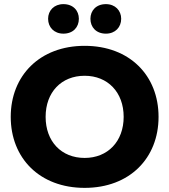

<svg xmlns="http://www.w3.org/2000/svg" viewBox="-20 -900 820 930"><path d="M390 10C608 10 748 -134 748 -334C748 -534 608 -678 390 -678C173 -678 32 -534 32 -334C32 -134 172 10 390 10ZM390 -135C277 -135 201 -215 201 -334C201 -453 277 -533 390 -533C502 -533 579 -453 579 -334C579 -215 502 -135 390 -135ZM287 -737C334 -737 362 -768 362 -809C362 -849 334 -880 287 -880C242 -880 213 -849 213 -809C213 -768 242 -737 287 -737ZM493 -737C538 -737 567 -768 567 -809C567 -849 538 -880 493 -880C446 -880 418 -849 418 -809C418 -768 446 -737 493 -737Z"/></svg>

Font: Gantari ExtraBold
Style: Regular
Weight: 800
Designer: Anugrah Pasau
Foundry: Lafontype
Version: Version 1.000